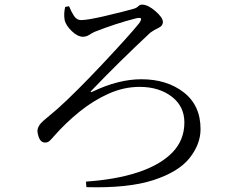

<svg xmlns="http://www.w3.org/2000/svg" viewBox="-20 -774 1040 831"><path d="M262 -744 279 -747Q288 -724 300 -705.5Q312 -687 331 -687Q360 -687 440 -706Q520 -725 555 -735Q571 -739 578 -746.5Q585 -754 595 -754Q620 -754 652.5 -726Q685 -698 685 -679Q685 -662 666.5 -653.5Q648 -645 631 -633Q497 -508 378 -384Q371 -377 372.5 -375.5Q374 -374 382 -378Q493 -431 592 -431Q702 -431 775 -374.5Q848 -318 848 -215Q848 -150 800.5 -90Q753 -30 644 5.5Q535 41 354 36L352 12Q483 3 578 -28.5Q673 -60 725.5 -113.5Q778 -167 778 -244Q778 -314 723 -356Q668 -398 584 -398Q516 -398 450 -368.5Q384 -339 324 -290.5Q264 -242 214 -185Q203 -172 195 -164.5Q187 -157 175 -157Q148 -157 142 -206Q142 -229 168 -251.5Q194 -274 230 -304Q309 -375 425 -498.5Q541 -622 582 -673Q592 -687 590.5 -693Q589 -699 570 -695Q480 -672 389 -636Q375 -629 364 -622Q353 -615 339 -615Q316 -615 291 -639Q266 -663 260 -686Q255 -714 262 -744Z"/></svg>

Font: Han-Nom Khai
Style: Regular
Weight: 400
Version: Version 1.200;June 22, 2023;FontCreator 14.0.0.2814 64-bit